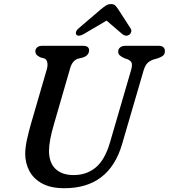

<svg xmlns="http://www.w3.org/2000/svg" viewBox="-20 -930 848 964"><path d="M532 -214 637.5 -576Q644 -597.5 642 -610.5Q640 -623.5 621.5 -632L604 -638Q587.5 -646 580.5 -652.8Q573.5 -659.5 573.5 -671Q573.5 -683.5 583 -691.8Q592.5 -700 610.5 -700H777.5Q792.5 -700 800.2 -692.8Q808 -685.5 808 -674.5Q808 -660 800.5 -652.5Q793 -645 774.5 -638L750 -631Q729.5 -623.5 718.5 -611.2Q707.5 -599 700 -573L593 -206.5Q528.5 15 303 15Q235.5 15 192 -8.5Q148.5 -32 127.5 -71.5Q106.5 -111 106.5 -159.5Q107 -191.5 115.8 -230.8Q124.5 -270 134.5 -305L215 -582Q220.5 -601 217.5 -616.5Q214.5 -632 201.5 -637L182.5 -642Q168 -649.5 162.8 -656Q157.5 -662.5 157.5 -674Q158 -684.5 166.8 -692.2Q175.5 -700 192 -700H397Q427.5 -700 427.5 -676.5Q427 -665.5 419.5 -655.8Q412 -646 395 -641L371 -635Q343 -626 332 -586.5L250.5 -305Q226.5 -223.5 226 -173.5Q226 -113 258.8 -82Q291.5 -51 350 -51Q414.5 -51 460.5 -89Q506.5 -127 532 -214ZM399.5 -758.5Q374 -744.5 364 -755.5Q359.5 -760 361.5 -769Q363.5 -778 374.5 -787.5L485 -882Q500 -894.5 511.5 -902Q523 -909.5 537.5 -909.5Q551.5 -909.5 559 -902Q566.5 -894.5 574.5 -882L635.5 -787.5Q641.5 -778 638.5 -769Q635.5 -760 629 -755.5Q612.5 -744.5 594.5 -758.5L515 -826.5Z"/></svg>

Font: Fraunces 9pt SuperSoft
Style: Italic
Weight: 400
Italic angle: -16°
Version: Version 1.000;[b76b70a41]